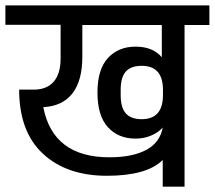

<svg xmlns="http://www.w3.org/2000/svg" viewBox="-32 -701 807 722"><path d="M755.4 -606.9H662V0.9H579.9V-99.5Q520.4 -40 369.7 -40Q218.9 -40 129.5 -122.9Q40 -205.9 40 -364H95.1Q144.2 -364 170.1 -394Q195.9 -424 195.9 -481.3V-607.7H-11.7V-680.7H755.4ZM277.6 -606.9V-487.4Q277.6 -397.9 240.4 -349.9Q203.3 -301.9 130.8 -298Q167.2 -109.5 379.7 -109.5Q465.7 -109.5 517.6 -137.1Q569.5 -164.6 579.9 -221.5Q564.7 -203.7 537.6 -191.8Q510.4 -179.8 477.8 -179.8Q412.7 -179.8 373.6 -222.8Q334.5 -265.9 334.5 -353Q334.5 -440.1 373.8 -482.8Q413.1 -525.6 477.8 -525.6Q542.6 -525.6 576.5 -485.7V-606.9ZM580.8 -363.2Q580.8 -453.5 500.9 -453.5Q460.9 -453.5 441.4 -432.2Q421.8 -410.9 421.8 -363.2V-343.6Q421.8 -295.8 441.4 -274.3Q460.9 -252.8 500.9 -252.8Q580.8 -252.8 580.8 -343.6Z"/></svg>

Font: Puralecka Narrow
Style: Regular
Weight: 400
Designer: Hector Gatti, Marcela Romero, Pablo Cosgaya and Nicolas Silva
Version: Version 1.004;PS 001.004;hotconv 1.0.70;makeotf.lib2.5.58329